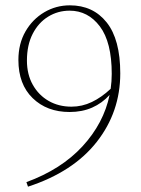

<svg xmlns="http://www.w3.org/2000/svg" viewBox="-20 -687 530 720"><path d="M81 -460Q81 -408 103 -369Q125 -330 162.5 -308.5Q200 -287 248 -287Q288 -287 324.5 -304.5Q361 -322 395 -354Q397 -368 398 -382Q399 -396 399 -410Q399 -529 354.5 -588Q310 -647 241 -647Q197 -647 160.5 -624.5Q124 -602 102.5 -560Q81 -518 81 -460ZM85 13 79 -4Q210 -52 289.5 -138.5Q369 -225 391 -331Q363 -300 325.5 -283.5Q288 -267 241 -267Q156 -267 102.5 -319Q49 -371 49 -462Q49 -523 75.5 -569Q102 -615 146 -641Q190 -667 242 -667Q329 -667 380 -603Q431 -539 431 -412Q431 -267 342.5 -154.5Q254 -42 85 13Z"/></svg>

Font: Source Serif 4 ExtraLight
Style: Regular
Weight: 200
Designer: Frank Grießhammer
Foundry: Adobe
Version: Version 4.005;hotconv 1.1.0;makeotfexe 2.6.0